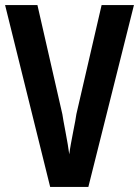

<svg xmlns="http://www.w3.org/2000/svg" viewBox="-20 -734 546 754"><path d="M506 -714H379L280 -286C278 -265 257 -171 252 -128C247 -171 227 -266 225 -285L127 -714H0L177 0H327Z"/></svg>

Font: Noto Sans Tamil ExtraCondensed
Style: Bold
Weight: 700
Width: 2
Designer: Jelle Bosma - Monotype Design Team
Foundry: Monotype Imaging Inc.
Version: Version 2.004